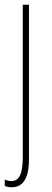

<svg xmlns="http://www.w3.org/2000/svg" viewBox="-22 -547 219 809"><path d="M27 242C67 242 100 216 100 125V-527H74V115C74 179 62 216 26 216C16 216 5 213 -2 209V236C4 239 13 242 27 242Z"/></svg>

Font: Noto Sans Myanmar UI ExtraCondensed Thin
Style: Regular
Weight: 100
Width: 2
Designer: Monotype Design Team
Foundry: Monotype Imaging Inc.
Version: Version 2.103